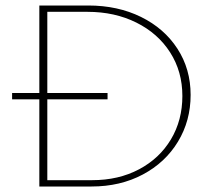

<svg xmlns="http://www.w3.org/2000/svg" viewBox="-20 -678 773 698"><path d="M673 -333Q673 -239 627 -163Q581 -87 499 -43.5Q417 0 313 0H123V-317H24V-340H123V-658H301Q408 -658 492.5 -616.5Q577 -575 625 -501Q673 -427 673 -333ZM643 -329Q643 -418 598.5 -487.5Q554 -557 475.5 -596Q397 -635 298 -635H152V-340H371V-317H152V-23H315Q411 -23 485.5 -62.5Q560 -102 601.5 -171.5Q643 -241 643 -329Z"/></svg>

Font: Ysabeau Extralight
Style: Regular
Weight: 200
Designer: Christian Thalmann (Catharsis Fonts)
Version: Version 0.003